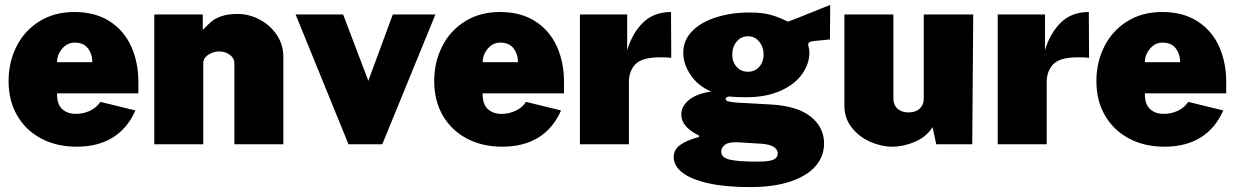

<svg xmlns="http://www.w3.org/2000/svg" viewBox="-20 -589 5042 784"><path d="M290 -124Q320 -124 347 -136.5Q374 -149 390 -173L533 -138Q501 -65 440.5 -27.5Q380 10 293 10Q211 10 148 -23.5Q85 -57 50 -117.5Q15 -178 15 -258Q15 -335 47.5 -399.5Q80 -464 141 -502Q202 -540 284 -540Q368 -540 427 -502.5Q486 -465 515.5 -400Q545 -335 545 -255V-208H213Q212 -164 233.5 -144Q255 -124 290 -124ZM357 -335Q357 -368 339 -391.5Q321 -415 285 -415Q255 -415 234 -390.5Q213 -366 213 -335Z M610 -530H808V-467Q831 -491 846 -503Q861 -515 886.5 -523.5Q912 -532 951 -532Q997 -532 1040.5 -509Q1084 -486 1110.5 -446Q1137 -406 1137 -358V0H937V-331Q937 -352 918 -365.5Q899 -379 875 -379Q851 -379 830.5 -365.5Q810 -352 810 -331V0H610Z M1541 0H1403L1187 -530H1381L1484 -259L1584 -530H1758Z M2028 -124Q2058 -124 2085 -136.5Q2112 -149 2128 -173L2271 -138Q2239 -65 2178.5 -27.5Q2118 10 2031 10Q1949 10 1886 -23.5Q1823 -57 1788 -117.5Q1753 -178 1753 -258Q1753 -335 1785.5 -399.5Q1818 -464 1879 -502Q1940 -540 2022 -540Q2106 -540 2165 -502.5Q2224 -465 2253.5 -400Q2283 -335 2283 -255V-208H1951Q1950 -164 1971.5 -144Q1993 -124 2028 -124ZM2095 -335Q2095 -368 2077 -391.5Q2059 -415 2023 -415Q1993 -415 1972 -390.5Q1951 -366 1951 -335Z M2348 -530H2541V-384Q2562 -454 2606 -497Q2650 -540 2720 -540L2721 -353Q2705 -355 2677 -355Q2602 -355 2575 -327Q2548 -299 2548 -254V0H2348Z M2731 53Q2731 22 2756.5 3.5Q2782 -15 2828 -28Q2835 -29 2835 -33Q2835 -36 2828 -39Q2799 -53 2780.5 -74Q2762 -95 2762 -122Q2762 -155 2793.5 -181Q2825 -207 2884 -215Q2829 -239 2799.5 -283.5Q2770 -328 2770 -373Q2770 -425 2806.5 -462Q2843 -499 2905 -518.5Q2967 -538 3040 -538Q3092 -538 3126.5 -528.5Q3161 -519 3196 -501Q3198 -500 3238 -516L3370 -569L3369 -428L3300 -421Q3289 -419 3284.5 -416Q3280 -413 3280 -406L3282 -397Q3285 -387 3285 -374Q3285 -328 3255 -286Q3225 -244 3166.5 -218Q3108 -192 3028 -192Q2984 -192 2957 -195Q2943 -192 2943 -186Q2943 -177 2958 -174Q2973 -171 2996.5 -169.5Q3020 -168 3028 -168L3133 -162Q3239 -155 3292 -111.5Q3345 -68 3345 -3Q3345 49 3310.5 89Q3276 129 3208 152Q3140 175 3042 175Q2941 175 2871 159Q2801 143 2766 115.5Q2731 88 2731 53ZM3098 -366Q3098 -397 3080 -419Q3062 -441 3034 -441Q3006 -441 2988 -419Q2970 -397 2970 -366Q2970 -336 2988 -316Q3006 -296 3034 -296Q3062 -296 3080 -316Q3098 -336 3098 -366ZM3156 38Q3156 21 3138.5 10.5Q3121 0 3090 -2L2994 -8Q2957 -10 2941 1.5Q2925 13 2925 30Q2925 54 2958.5 62.5Q2992 71 3073 71Q3122 71 3139 62.5Q3156 54 3156 38Z M3428 -157V-530H3628V-185Q3628 -161 3644.5 -145.5Q3661 -130 3690 -130Q3719 -130 3735.5 -145.5Q3752 -161 3752 -185V-530H3954L3950 0H3803L3788 -70Q3763 -30 3716 -10Q3669 10 3624 10Q3579 10 3533.5 -10Q3488 -30 3458 -68Q3428 -106 3428 -157Z M4054 -530H4247V-384Q4268 -454 4312 -497Q4356 -540 4426 -540L4427 -353Q4411 -355 4383 -355Q4308 -355 4281 -327Q4254 -299 4254 -254V0H4054Z M4732 -124Q4762 -124 4789 -136.5Q4816 -149 4832 -173L4975 -138Q4943 -65 4882.5 -27.5Q4822 10 4735 10Q4653 10 4590 -23.5Q4527 -57 4492 -117.5Q4457 -178 4457 -258Q4457 -335 4489.5 -399.5Q4522 -464 4583 -502Q4644 -540 4726 -540Q4810 -540 4869 -502.5Q4928 -465 4957.5 -400Q4987 -335 4987 -255V-208H4655Q4654 -164 4675.5 -144Q4697 -124 4732 -124ZM4799 -335Q4799 -368 4781 -391.5Q4763 -415 4727 -415Q4697 -415 4676 -390.5Q4655 -366 4655 -335Z"/></svg>

Font: Morrison Black
Style: Regular
Weight: 900
Designer: Pablo Impallari, Rodrigo Fuenzalida (Modified by Dan O. Williams)
Version: Version 0.03;June 6, 2019;FontCreator 11.5.0.2425 64-bit; tt